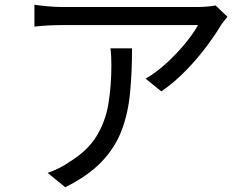

<svg xmlns="http://www.w3.org/2000/svg" viewBox="-20 -746 1040 803"><path d="M931.2 -675.8Q925.8 -668.5 917.5 -658.4Q909.2 -648.4 903.8 -640.1Q883.8 -606 847.2 -556.2Q810.5 -506.3 761.2 -454.8Q711.9 -403.3 654.8 -363.8L588.9 -417Q634.8 -443.4 679 -484.4Q723.1 -525.4 757.3 -567.6Q791.5 -609.9 808.1 -641.1Q790.5 -641.1 745.4 -641.1Q700.2 -641.1 639.9 -641.1Q579.6 -641.1 514.4 -641.1Q449.2 -641.1 390.6 -641.1Q332 -641.1 290.8 -641.1Q249.5 -641.1 237.8 -641.1Q182.6 -641.1 124 -634.8V-726.1Q150.4 -722.2 180.4 -719.5Q210.4 -716.8 237.8 -716.8Q250 -716.8 292.2 -716.8Q334.5 -716.8 394.5 -716.8Q454.6 -716.8 520.5 -716.8Q586.4 -716.8 647.5 -716.8Q708.5 -716.8 752.7 -716.8Q796.9 -716.8 812 -716.8Q826.2 -716.8 848.4 -718.8Q870.6 -720.7 881.8 -723.1ZM532.2 -543.9Q532.2 -442.4 523.9 -356.7Q515.6 -271 488.3 -199.5Q460.9 -127.9 404.8 -69.3Q348.6 -10.7 252.9 37.1L179.2 -22.9Q200.2 -29.8 224.1 -41.5Q248 -53.2 269 -67.9Q346.7 -115.2 384.3 -177.5Q421.9 -239.7 433.8 -314.2Q445.8 -388.7 445.8 -472.2Q445.8 -490.2 445.1 -507.3Q444.3 -524.4 441.9 -543.9Z"/></svg>

Font: Source Han Sans CN
Style: Regular
Weight: 400
Designer: Ryoko NISHIZUKA  (kana, bopomofo & ideographs); Paul D. Hunt (Latin, Greek & Cyrillic); Sandoll Communications , Soo-you
Foundry: Adobe
Version: Version 2.004;hotconv 1.0.118;makeotfexe 2.5.65603